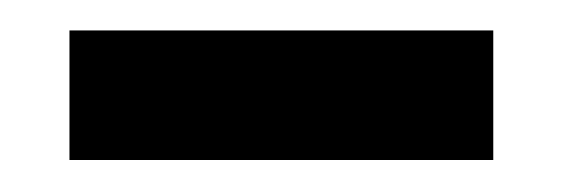

<svg xmlns="http://www.w3.org/2000/svg" viewBox="-20 -798 360 123"><path d="M24.5 -695.5V-778.5H296V-695.5Z"/></svg>

Font: Merriweather Sans
Style: Regular
Weight: 400
Designer: Eben Sorkin
Foundry: Eben Sorkin
Version: Version 1.008; ttfautohint (v1.7.19-72a1) -l 8 -r 50 -G 200 